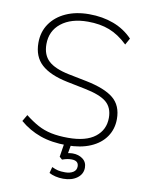

<svg xmlns="http://www.w3.org/2000/svg" viewBox="-97 -782 798 1041"><g transform="rotate(10 302.0 -261.5)"><path d="M313 8Q228 8 165 -14.5Q102 -37 52 -80L73 -116Q110 -87 144 -68.5Q178 -50 218.5 -41.5Q259 -33 312 -33Q410 -33 460.5 -72.5Q511 -112 511 -178Q511 -234 475.5 -264Q440 -294 354 -311L255 -331Q158 -351 111 -394Q64 -437 64 -513Q64 -573 95 -618Q126 -663 181 -688Q236 -713 309 -713Q383 -713 444 -690Q505 -667 549 -621L529 -585Q480 -632 428 -652Q376 -672 309 -672Q217 -672 162.5 -629Q108 -586 108 -513Q108 -454 143 -421.5Q178 -389 256 -373L356 -353Q460 -332 507.5 -292.5Q555 -253 555 -179Q555 -124 526 -81.5Q497 -39 442.5 -15.5Q388 8 313 8ZM324 190Q301 190 280.5 185Q260 180 246 172L255 138Q274 147 289 150.5Q304 154 328 154Q355 154 372.5 143Q390 132 390 111Q390 79 351 79Q340 79 328.5 81Q317 83 300 89L285 76L300 -20H338L325 55L307 53Q319 50 330.5 48Q342 46 352 46Q384 46 407 63Q430 80 430 111Q430 146 400.5 168Q371 190 324 190Z"/></g></svg>

Font: Mulish ExtraLight ExtraLight
Style: Regular
Weight: 250
Version: Version 3.603